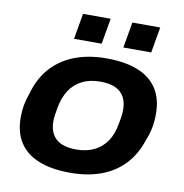

<svg xmlns="http://www.w3.org/2000/svg" viewBox="-82 -800 850 889"><g transform="rotate(10 343.0 -355.5)"><path d="M305 12Q219 12 159 -11.5Q99 -35 67.5 -82.5Q36 -130 36 -201Q36 -232 41.5 -261.5Q47 -291 57 -317Q78 -392 123 -441Q168 -490 233 -514.5Q298 -539 380 -539Q467 -539 527 -515.5Q587 -492 618.5 -444.5Q650 -397 650 -325Q650 -290 644 -259Q638 -228 626 -200Q603 -128 558 -81Q513 -34 449.5 -11Q386 12 305 12ZM314 -99Q363 -99 399.5 -117Q436 -135 458.5 -169Q481 -203 489 -253Q493 -272 494.5 -284Q496 -296 496.5 -304Q497 -312 497 -318Q497 -354 483 -378.5Q469 -403 441.5 -415.5Q414 -428 371 -428Q322 -428 286 -410Q250 -392 227.5 -358Q205 -324 196 -274Q193 -256 191 -243.5Q189 -231 188.5 -223.5Q188 -216 188 -209Q188 -174 202 -149Q216 -124 244 -111.5Q272 -99 314 -99ZM216 -602 237 -723H367L346 -602ZM448 -602 469 -723H600L579 -602Z"/></g></svg>

Font: Archivo SemiExpanded
Style: Bold Italic
Weight: 700
Width: 6
Italic angle: -10°
Designer: Hector Gatti
Foundry: Omnibus-Type
Version: Version 2.001